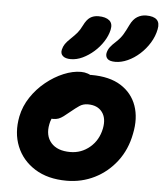

<svg xmlns="http://www.w3.org/2000/svg" viewBox="-57 -873 797 935"><g transform="rotate(5 341.5 -405.5)"><path d="M303.2 12Q210.8 12 147.8 -27.7Q84.8 -67.4 58.1 -133.5Q31.4 -199.6 47.2 -280Q57.6 -330.8 86.9 -374.8Q116.2 -418.8 157.1 -451.9Q198 -485 242.7 -503.6Q287.4 -522.2 327.6 -522.2Q345.2 -522.2 361.4 -516.6Q377.6 -511 387.3 -499.3Q397 -487.6 393.4 -467.6Q385.4 -432.4 365.4 -405.1Q345.4 -377.8 297.6 -362.6Q273.6 -354.6 252.1 -338.6Q230.6 -322.6 215.6 -301.7Q200.6 -280.8 196 -255.8Q184.4 -198.8 214.9 -163.8Q245.4 -128.8 308.6 -128.8Q362.8 -128.8 404.4 -163.9Q446 -199 457.6 -256.8Q467.4 -307.4 444.5 -337.5Q421.6 -367.6 375 -367.6Q351.4 -367.6 333.7 -355.6Q316 -343.6 291.8 -323.6Q274.4 -309.2 262 -299.9Q249.6 -290.6 238.1 -286.3Q226.6 -282 211.2 -282Q193.4 -282 178.4 -299.8Q163.4 -317.6 171.2 -356.6Q176.8 -385.4 198.5 -413.2Q220.2 -441 250.6 -463Q281 -485 314.7 -498.3Q348.4 -511.6 379 -511.6Q468.2 -511.6 523.7 -476.6Q579.2 -441.6 600.5 -381.2Q621.8 -320.8 605.8 -244Q591 -166 546.9 -108.4Q502.8 -50.8 439.7 -19.4Q376.6 12 303.2 12ZM489.2 -585.4Q461.2 -585.4 450.7 -596.4Q440.2 -607.4 443 -624Q446.6 -640.8 456.5 -653.9Q466.4 -667 484.4 -683.2Q506 -703.4 517.6 -723Q529.2 -742.6 542.2 -770Q556.2 -799 576.3 -811.2Q596.4 -823.4 620 -823.4Q656.4 -823.4 671.9 -808.2Q687.4 -793 681 -761.4Q674.2 -726.6 654.7 -694.7Q635.2 -662.8 607.8 -638.1Q580.4 -613.4 549.4 -599.4Q518.4 -585.4 489.2 -585.4ZM272 -579.6Q245.2 -579.6 232.8 -591.2Q220.4 -602.8 224.8 -621.8Q228.4 -637.4 236.8 -649.9Q245.2 -662.4 262.8 -679Q282.4 -697.6 294 -711.4Q305.6 -725.2 316.6 -747.6Q331 -777.2 348 -788.4Q365 -799.6 388.4 -799.6Q424.2 -799.6 442.1 -784.5Q460 -769.4 453 -738.2Q446.4 -709.2 428.3 -680.9Q410.2 -652.6 384.5 -629.9Q358.8 -607.2 329.7 -593.4Q300.6 -579.6 272 -579.6Z"/></g></svg>

Font: Shantell Sans Light
Style: Italic
Weight: 300
Italic angle: -11°
Designer: Stephen Nixon, Anya Danilova, Shantell Martin
Foundry: Arrow Type
Version: Version 1.008;[ac192a2d6]